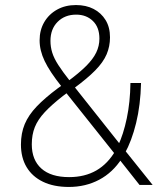

<svg xmlns="http://www.w3.org/2000/svg" viewBox="-20 -733 653 761"><path d="M253 8Q193 8 150.5 -12.5Q108 -33 85.5 -70.5Q63 -108 63 -160Q63 -205 78 -241Q93 -277 125.5 -311Q158 -345 209 -383L230 -398L224 -390Q177 -449 157 -491Q137 -533 137 -573Q137 -614 155.5 -645.5Q174 -677 206.5 -695Q239 -713 281 -713Q321 -713 351 -697.5Q381 -682 398.5 -653.5Q416 -625 416 -585Q416 -549 402.5 -517.5Q389 -486 357.5 -454Q326 -422 273 -383L271 -394L459 -157L448 -156Q469 -200 482.5 -264Q496 -328 497 -404H539Q537 -317 519.5 -245.5Q502 -174 474 -124L472 -141L585 0H533L450 -105H463Q427 -49 373 -20.5Q319 8 253 8ZM254 -31Q316 -31 362 -57.5Q408 -84 439 -138V-118L239 -369L254 -371L230 -353Q185 -318 157.5 -288.5Q130 -259 118 -229Q106 -199 106 -161Q106 -99 144 -65Q182 -31 254 -31ZM282 -675Q237 -675 208.5 -646.5Q180 -618 180 -571Q180 -547 187 -524.5Q194 -502 211 -475.5Q228 -449 258 -411L248 -410Q294 -444 321.5 -471.5Q349 -499 361.5 -525Q374 -551 374 -580Q374 -625 348 -650Q322 -675 282 -675Z"/></svg>

Font: Nunito Sans 10pt SemiCondensed ExtraLight
Style: Regular
Weight: 250
Width: 4
Designer: Vernon Adams
Foundry: Vernon Adams
Version: Version 3.101;gftools[0.9.27]